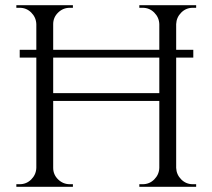

<svg xmlns="http://www.w3.org/2000/svg" viewBox="-20 -720 818 740"><path d="M725 -528V-498H56V-528ZM659 -700V0H594V-700ZM185 -700V0H120V-700ZM603 -361V-331H174V-361ZM122 -73V0H43V-10Q43 -10 49 -10Q55 -10 56 -10Q82 -10 100.5 -28.5Q119 -47 120 -73ZM122 -627H120Q119 -653 100.5 -671.5Q82 -690 56 -690Q55 -690 49 -690Q43 -690 43 -690V-700H122ZM182 -73H185Q185 -47 204 -28.5Q223 -10 249 -10Q249 -10 255 -10Q261 -10 261 -10V0H182ZM182 -627V-700H261V-690Q261 -690 255 -690Q249 -690 249 -690Q223 -690 204 -671.5Q185 -653 185 -627ZM597 -73V0H517V-10Q517 -10 523.5 -10Q530 -10 530 -10Q556 -10 574.5 -28.5Q593 -47 594 -73ZM597 -627H594Q593 -653 574.5 -671.5Q556 -690 530 -690Q530 -690 523.5 -690Q517 -690 517 -690V-700H597ZM656 -73H659Q660 -47 678.5 -28.5Q697 -10 723 -10Q723 -10 729 -10Q735 -10 736 -10V0H656ZM656 -627V-700H736V-690Q735 -690 729 -690Q723 -690 723 -690Q697 -690 678.5 -671.5Q660 -653 659 -627Z"/></svg>

Font: Cinzel
Style: Regular
Weight: 400
Designer: Natanael Gama
Version: Version 2.000